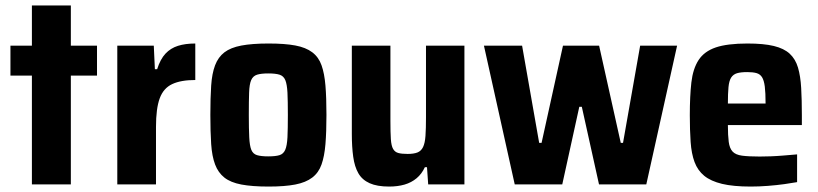

<svg xmlns="http://www.w3.org/2000/svg" viewBox="-20 -678 3009 706"><path d="M97.3 0V-400H18.4V-510H97.3V-658H240.5V-510H336.7V-400H240.5V0Z M411.3 0V-510H545.5L549.5 -423.5H557.8Q569.6 -460.7 588.6 -480.9Q607.5 -501 634.5 -509.5Q661.4 -518 698.1 -518V-383.8Q645 -383.8 613 -368.7Q580.9 -353.6 567.3 -316.4Q553.6 -279.2 553.6 -211.3V0Z M967.6 8Q907 8 867.4 0.5Q827.9 -7 805.1 -25Q782.3 -43 770.9 -73.2Q759.5 -103.4 756.5 -148.2Q753.5 -193 753.5 -255.6Q753.5 -318.6 756.5 -363.3Q759.5 -408 770.9 -438Q782.3 -468 805.1 -485.5Q827.9 -503 867.4 -510.5Q907 -518 967.6 -518Q1027 -518 1065.8 -510.8Q1104.5 -503.6 1128.1 -485.8Q1151.7 -468 1162.3 -438Q1173 -408 1176.7 -363.3Q1180.4 -318.6 1180.4 -255.6Q1180.4 -193 1176.7 -148.2Q1173 -103.4 1162.3 -73.2Q1151.7 -43 1128.1 -25Q1104.5 -7 1065.8 0.5Q1027 8 967.6 8ZM966 -103Q993.5 -103 1007.8 -107.5Q1022.2 -112 1028.8 -127.1Q1035.4 -142.2 1037 -173.1Q1038.5 -204.1 1038.5 -255.6Q1038.5 -306.9 1037 -337.6Q1035.4 -368.2 1029.1 -383.4Q1022.7 -398.6 1008.1 -403.3Q993.5 -408 966.4 -408Q940 -408 925.1 -403.3Q910.3 -398.6 903.6 -383.4Q897 -368.2 896 -337.6Q894.9 -306.9 894.9 -255Q894.9 -204.1 896.5 -173.1Q898 -142.2 904.1 -127.1Q910.3 -112 925.1 -107.5Q940 -103 966 -103Z M1410.9 8Q1366.6 8 1339.2 -4.3Q1311.7 -16.6 1297.8 -40.8Q1283.8 -65.1 1278.8 -101.5Q1273.7 -137.8 1273.7 -185.4V-510H1415.6V-233.8Q1415.6 -191.2 1417.2 -166.5Q1418.9 -141.8 1425.5 -130.3Q1432.2 -118.7 1444.7 -115.4Q1457.1 -112 1478.7 -112Q1501.5 -112 1515.1 -117.4Q1528.6 -122.8 1535.6 -137.2Q1542.6 -151.6 1544.5 -178.2Q1546.4 -204.9 1546.4 -246.4V-510H1687.7V0H1554.5L1550.1 -63.1H1542.2Q1530.9 -38.5 1511.9 -22.6Q1492.9 -6.7 1467.6 0.7Q1442.3 8 1410.9 8Z M1872.7 0 1759.5 -510H1899.8L1962.6 -152.6H1971.4L2050.1 -510H2183L2262.6 -152.6H2270.9L2333.9 -510H2469.7L2356.5 0H2182.6L2119.4 -285.2H2110.1L2047.5 0Z M2740.2 8Q2676.4 8 2635 -1.9Q2593.6 -11.9 2569.5 -31.6Q2545.5 -51.3 2534 -82Q2522.5 -112.7 2519.5 -156Q2516.5 -199.3 2516.5 -254Q2516.5 -324.6 2522.2 -374.8Q2528 -425.1 2548.7 -457.1Q2569.5 -489.1 2611.9 -503.6Q2654.4 -518 2728.7 -518Q2788.2 -518 2825.6 -508.9Q2862.9 -499.9 2884 -480.3Q2905.1 -460.7 2914.3 -429.5Q2923.5 -398.2 2926 -354.5Q2928.5 -310.7 2928.5 -254.6V-218H2656.5Q2656.5 -179.8 2659.6 -156.3Q2662.7 -132.8 2673.7 -120.8Q2684.7 -108.8 2708.6 -105.6Q2732.5 -102.4 2773.2 -102.4Q2792 -102.4 2813.9 -103.2Q2835.8 -104 2861 -106.1Q2886.2 -108.1 2911 -110.3V-8.3Q2892 -4.9 2863.8 -0.9Q2835.7 3 2803.2 5.5Q2770.8 8 2740.2 8ZM2795.1 -281.9V-297.3Q2795.1 -337 2792.2 -359.9Q2789.2 -382.8 2782 -394.2Q2774.8 -405.6 2761.4 -409.3Q2748.1 -412.9 2727.6 -412.9Q2704.2 -412.9 2690.2 -408.8Q2676.2 -404.6 2668.5 -392.7Q2660.9 -380.7 2658.7 -357.6Q2656.5 -334.4 2656.5 -297.3H2811.1Z"/></svg>

Font: Saira Thin SemiCondensed
Style: Regular
Weight: 100
Width: 4
Version: Version 1.101